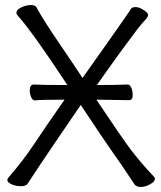

<svg xmlns="http://www.w3.org/2000/svg" viewBox="-20 -728 640 761"><path d="M364 -391Q443 -391 485 -393H486Q494 -393 500 -381Q506 -369 506 -350Q506 -331 491 -331L363 -333H362Q460 -186 499 -134Q542 -78 590 -28Q594 -24 594 -19Q594 -8 574.5 2.5Q555 13 538.5 13Q522 13 514 4Q504 -10 488 -35Q472 -60 430 -119.5Q388 -179 300 -312Q162 -110 136 -70.5Q110 -31 103 -20.5Q96 -10 89.5 0Q83 10 63 10Q43 10 26 2.5Q9 -5 9 -15Q9 -18 14 -25Q70 -89 116 -158Q156 -219 236 -333Q136 -333 119 -330H118Q109 -330 103.5 -343Q98 -356 98 -369Q98 -393 114 -393Q144 -391 244 -391H247Q110 -599 53 -663Q45 -672 45 -677Q45 -690 65 -699Q85 -708 102 -708Q119 -708 124 -700Q149 -653 211 -562Q273 -471 307 -419Q369 -506 405.5 -558Q442 -610 461 -637Q480 -664 488 -676L500 -694Q505 -700 518 -700Q531 -700 549 -688.5Q567 -677 567 -668.5Q567 -660 550.5 -643.5Q534 -627 464 -531Q408 -454 364 -391Z"/></svg>

Font: ToneOZ-Pinyin-WenKai-Regular
Style: Regular
Weight: 400
Designer: Fontworks Inc.
Foundry: ToneOZ
Version: Version 0.240331